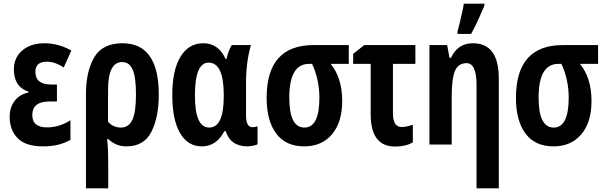

<svg xmlns="http://www.w3.org/2000/svg" viewBox="-20 -792 3318 1052"><path d="M259 -329Q174 -329 174 -399Q174 -454 237 -454Q282 -454 329 -422L371 -515Q300 -555 224 -555Q148 -555 102 -515.5Q56 -476 56 -412Q56 -316 136 -290V-285Q87 -275 60 -239Q33 -203 33 -152Q33 -80 76.5 -35Q120 10 216 10Q305 10 366 -26V-133Q305 -94 237 -94Q157 -94 157 -162Q157 -236 251 -236H292V-329Z M725 -273Q725 -177 705 -135Q685 -93 643 -93Q600 -93 572 -125V-299Q572 -452 649 -452Q689 -452 707 -410.5Q725 -369 725 -273ZM651 -555Q542 -555 496.5 -478.5Q451 -402 451 -274V240H573V103Q573 75 572 41Q571 7 567 -30H573Q592 -12 616.5 -1Q641 10 673 10Q769 10 809.5 -70Q850 -150 850 -273Q850 -555 651 -555Z M1209 -73H1217Q1243 10 1337 10Q1347 10 1366 6.5Q1385 3 1391 -2V-100Q1379 -95 1363 -95Q1328 -95 1328 -160V-336Q1328 -454 1355 -545H1250Q1233 -520 1221 -469H1216Q1177 -555 1094 -555Q1014 -555 969 -481.5Q924 -408 924 -270Q924 -136 966.5 -63Q1009 10 1086 10Q1166 10 1209 -73ZM1048 -269Q1048 -449 1123 -449Q1206 -449 1206 -271V-264Q1206 -93 1126 -93Q1048 -93 1048 -269Z M1792 -442H1891V-545H1698Q1441 -545 1441 -256Q1441 -130 1493.5 -60Q1546 10 1647 10Q1743 10 1799 -56Q1855 -122 1855 -238Q1855 -364 1792 -442ZM1673 -442H1690Q1730 -356 1730 -257Q1730 -93 1648 -93Q1565 -93 1565 -257Q1565 -442 1673 -442Z M1976 -545 1915 -497V-442H2011V-166Q2011 11 2145 11Q2203 11 2242 -12V-109Q2208 -96 2181 -96Q2133 -96 2133 -171V-442H2256V-545Z M2561 -606Q2582 -643 2600.5 -684Q2619 -725 2634 -761V-772H2521Q2520 -759 2513 -727.5Q2506 -696 2498.5 -665Q2491 -634 2487 -620V-606ZM2451 -475H2443L2430 -545H2333V0H2455V-266Q2455 -364 2473.5 -405Q2492 -446 2536 -446Q2591 -446 2591 -328V240H2713V-362Q2713 -555 2571 -555Q2488 -555 2451 -475Z M3158 -442H3257V-545H3064Q2807 -545 2807 -256Q2807 -130 2859.5 -60Q2912 10 3013 10Q3109 10 3165 -56Q3221 -122 3221 -238Q3221 -364 3158 -442ZM3039 -442H3056Q3096 -356 3096 -257Q3096 -93 3014 -93Q2931 -93 2931 -257Q2931 -442 3039 -442Z"/></svg>

Font: Noto Sans UI Condensed
Style: Bold
Weight: 700
Width: 3
Designer: Monotype Design Team
Foundry: Monotype Imaging Inc.
Version: 1.001